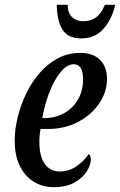

<svg xmlns="http://www.w3.org/2000/svg" viewBox="-20 -765 497 795"><path d="M202 10Q158 10 121.5 -11.5Q85 -33 63 -76Q41 -119 41 -184Q41 -229 53 -278.5Q65 -328 87.5 -375.5Q110 -423 143 -461.5Q176 -500 218.5 -523Q261 -546 313 -546Q365 -546 394 -517.5Q423 -489 423 -438Q423 -384 390.5 -336.5Q358 -289 303 -260Q248 -231 178 -231H148Q143 -207 143 -177Q143 -119 165 -87Q187 -55 227 -55Q266 -55 298 -77.5Q330 -100 347 -127Q356 -122 356 -105Q356 -82 339 -55Q322 -28 288 -9Q254 10 202 10ZM164 -276Q209 -276 245.5 -296.5Q282 -317 303 -353Q324 -389 324 -437Q324 -499 285 -499Q263 -499 242.5 -479Q222 -459 204.5 -426.5Q187 -394 174.5 -354.5Q162 -315 155 -276ZM316 -606Q262 -606 239 -642Q216 -678 215 -745H260Q261 -710 279 -693.5Q297 -677 325 -677Q355 -677 377.5 -693Q400 -709 414 -745H457Q445 -689 410 -647.5Q375 -606 316 -606Z"/></svg>

Font: Noto Serif ExtraCondensed Medium
Style: Italic
Weight: 500
Width: 2
Italic angle: -12°
Designer: Monotype Design Team
Foundry: Monotype Imaging Inc.
Version: Version 2.013; ttfautohint (v1.8.4.7-5d5b)